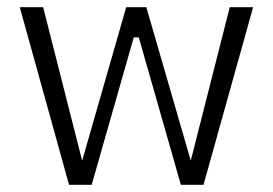

<svg xmlns="http://www.w3.org/2000/svg" viewBox="-20 -514 758 534"><path d="M172 0 35 -494H100L208 -69H209L331 -494H387L510 -69H511L619 -494H684L546 0H483L366 -410H352L235 0Z"/></svg>

Font: Nunito Sans 7pt Condensed Light
Style: Regular
Weight: 300
Width: 3
Designer: Vernon Adams
Foundry: Vernon Adams
Version: Version 3.101;gftools[0.9.27]